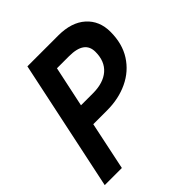

<svg xmlns="http://www.w3.org/2000/svg" viewBox="-191 -846 983 983"><g transform="rotate(-45 300.0 -355.0)"><path d="M9 0 159 -710H382Q478 -710 531.5 -662Q585 -614 585 -534Q585 -448 546 -387Q507 -326 439.5 -294Q372 -262 288 -262H188L133 0ZM212 -375H298Q374 -375 416 -411.5Q458 -448 458 -516Q458 -556 430.5 -576Q403 -596 346 -596H259Z"/></g></svg>

Font: Geist Mono SemiBold
Style: Italic
Weight: 600
Italic angle: -12°
Monospace: yes
Designer: Basement.studio, Andrés Briganti, Mateo Zaragoza
Foundry: Basement.studio, Vercel, Andrés Briganti, Guido Ferreyra, Mateo Zaragoza
Version: Version 1.500; ttfautohint (v1.8.4.7-5d5b)